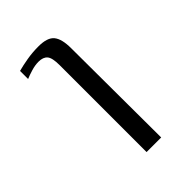

<svg xmlns="http://www.w3.org/2000/svg" viewBox="-106 -572 353 353"><g transform="rotate(-45 70.5 -396.0)"><path d="M63 -257V-483Q63 -502 57.5 -508.5Q52 -515 40 -515Q31 -515 21 -512Q11 -509 4 -506V-527Q15 -530 29.5 -532.5Q44 -535 60 -535Q83 -535 91.5 -524.5Q100 -514 100 -490L101 -257Z"/></g></svg>

Font: Genos Light
Style: Regular
Weight: 300
Designer: Robert E. Leuschke
Foundry: Robert E. Leuschke
Version: Version 1.010